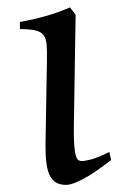

<svg xmlns="http://www.w3.org/2000/svg" viewBox="-20 -489 335 523"><path d="M282.7 -53.2Q237.8 -18.1 207 -1.7Q176.3 14.6 160.2 14.6Q143.1 14.6 132.1 7.8Q121.1 1 114.7 -12.9Q108.4 -26.9 106 -48.3Q103.5 -69.8 104 -99.1L107.9 -326.7Q108.4 -352.1 106.9 -368.2Q105.5 -384.3 98.4 -393.6Q91.3 -402.8 76.2 -406.2Q61 -409.7 34.2 -409.7V-429.2Q65.9 -434.6 102.1 -444.6Q138.2 -454.6 170.4 -468.8L186 -449.2L181.2 -147.9Q180.7 -114.3 182.1 -94.7Q183.6 -75.2 186.5 -65.2Q189.5 -55.2 193.6 -52.7Q197.8 -50.3 203.1 -50.3Q210.4 -50.3 228.8 -54.9Q247.1 -59.6 277.8 -75.2Z"/></svg>

Font: Gentium Unicode
Style: Regular
Weight: 400
Version: Version 1.009